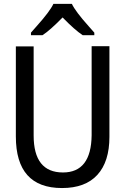

<svg xmlns="http://www.w3.org/2000/svg" viewBox="-20 -951 640 981"><path d="M461.9 -771H402.8Q361.3 -798.3 299.8 -861.8Q234.9 -795.4 196.8 -771H138.2V-784.2Q150.4 -798.3 167 -816.9Q234.9 -892.6 252.9 -931.2H347.2Q365.2 -892.6 433.1 -816.9L461.9 -784.2ZM539.1 -714.8V-252Q539.1 -125 477.5 -57.6Q416 9.8 296.9 9.8Q61 9.8 61 -253.9V-713.9H151.9V-258.8Q151.9 -69.8 301.8 -69.8Q445.8 -69.8 448.2 -259.8V-714.8Z"/></svg>

Font: TypoPRO Noto Mono
Style: Regular
Weight: 400
Designer: Monotype Design Team
Foundry: Monotype Imaging Inc.
Version: Version 1.00